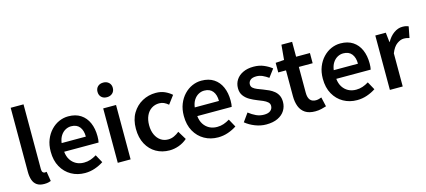

<svg xmlns="http://www.w3.org/2000/svg" viewBox="-60 -1339 4200 1892"><g transform="rotate(-15 2039.5 -393.5)"><path d="M209 14Q163 14 135 -5.5Q107 -25 95 -60.5Q83 -96 83 -143V-797H214V-137Q214 -113 223 -103.5Q232 -94 242 -94Q246 -94 250 -94.5Q254 -95 262 -96L278 2Q266 7 249.5 10.5Q233 14 209 14Z M626 14Q549 14 487 -21Q425 -56 388.5 -121Q352 -186 352 -277Q352 -345 373.5 -398.5Q395 -452 431.5 -490.5Q468 -529 513.5 -549Q559 -569 608 -569Q683 -569 734 -535.5Q785 -502 811 -442.5Q837 -383 837 -305Q837 -286 835.5 -269.5Q834 -253 831 -242H480Q485 -193 507 -159Q529 -125 563.5 -106.5Q598 -88 643 -88Q678 -88 709 -98.5Q740 -109 771 -128L816 -46Q777 -20 728 -3Q679 14 626 14ZM478 -331H725Q725 -394 696 -430.5Q667 -467 610 -467Q579 -467 551 -451.5Q523 -436 503.5 -406Q484 -376 478 -331Z M962 0V-555H1093V0ZM1028 -652Q992 -652 971 -672.5Q950 -693 950 -727Q950 -760 971 -780.5Q992 -801 1028 -801Q1062 -801 1084 -780.5Q1106 -760 1106 -727Q1106 -693 1084 -672.5Q1062 -652 1028 -652Z M1489 14Q1413 14 1352.5 -20.5Q1292 -55 1256.5 -120.5Q1221 -186 1221 -277Q1221 -370 1260 -435Q1299 -500 1362.5 -534.5Q1426 -569 1500 -569Q1552 -569 1592 -551Q1632 -533 1662 -506L1599 -422Q1577 -441 1555 -451Q1533 -461 1507 -461Q1463 -461 1428.5 -438.5Q1394 -416 1375 -374.5Q1356 -333 1356 -277Q1356 -222 1375 -180.5Q1394 -139 1427 -116.5Q1460 -94 1502 -94Q1535 -94 1564 -107.5Q1593 -121 1617 -141L1670 -54Q1631 -20 1583.5 -3Q1536 14 1489 14Z M1984 14Q1907 14 1845 -21Q1783 -56 1746.5 -121Q1710 -186 1710 -277Q1710 -345 1731.5 -398.5Q1753 -452 1789.5 -490.5Q1826 -529 1871.5 -549Q1917 -569 1966 -569Q2041 -569 2092 -535.5Q2143 -502 2169 -442.5Q2195 -383 2195 -305Q2195 -286 2193.5 -269.5Q2192 -253 2189 -242H1838Q1843 -193 1865 -159Q1887 -125 1921.5 -106.5Q1956 -88 2001 -88Q2036 -88 2067 -98.5Q2098 -109 2129 -128L2174 -46Q2135 -20 2086 -3Q2037 14 1984 14ZM1836 -331H2083Q2083 -394 2054 -430.5Q2025 -467 1968 -467Q1937 -467 1909 -451.5Q1881 -436 1861.5 -406Q1842 -376 1836 -331Z M2475 14Q2418 14 2362 -8Q2306 -30 2265 -64L2325 -148Q2362 -119 2399 -102Q2436 -85 2478 -85Q2523 -85 2545 -104Q2567 -123 2567 -152Q2567 -175 2549.5 -190.5Q2532 -206 2504.5 -218Q2477 -230 2448 -241Q2412 -255 2377 -275Q2342 -295 2319 -326Q2296 -357 2296 -403Q2296 -451 2320.5 -488.5Q2345 -526 2390.5 -547.5Q2436 -569 2498 -569Q2556 -569 2602.5 -549Q2649 -529 2682 -502L2622 -422Q2593 -443 2563 -456.5Q2533 -470 2501 -470Q2459 -470 2439 -452.5Q2419 -435 2419 -409Q2419 -387 2434.5 -373Q2450 -359 2476 -348.5Q2502 -338 2532 -327Q2561 -316 2589 -303Q2617 -290 2640 -271Q2663 -252 2676.5 -225Q2690 -198 2690 -159Q2690 -111 2665.5 -71.5Q2641 -32 2593 -9Q2545 14 2475 14Z M2975 14Q2911 14 2872.5 -11.5Q2834 -37 2816.5 -82.5Q2799 -128 2799 -188V-451H2720V-549L2807 -555L2821 -707H2930V-555H3071V-451H2930V-187Q2930 -139 2949.5 -114.5Q2969 -90 3009 -90Q3023 -90 3038.5 -94Q3054 -98 3066 -103L3088 -7Q3066 0 3037.5 7Q3009 14 2975 14Z M3402 14Q3325 14 3263 -21Q3201 -56 3164.5 -121Q3128 -186 3128 -277Q3128 -345 3149.5 -398.5Q3171 -452 3207.5 -490.5Q3244 -529 3289.5 -549Q3335 -569 3384 -569Q3459 -569 3510 -535.5Q3561 -502 3587 -442.5Q3613 -383 3613 -305Q3613 -286 3611.5 -269.5Q3610 -253 3607 -242H3256Q3261 -193 3283 -159Q3305 -125 3339.5 -106.5Q3374 -88 3419 -88Q3454 -88 3485 -98.5Q3516 -109 3547 -128L3592 -46Q3553 -20 3504 -3Q3455 14 3402 14ZM3254 -331H3501Q3501 -394 3472 -430.5Q3443 -467 3386 -467Q3355 -467 3327 -451.5Q3299 -436 3279.5 -406Q3260 -376 3254 -331Z M3738 0V-555H3845L3856 -456H3858Q3888 -510 3930 -539.5Q3972 -569 4016 -569Q4038 -569 4052.5 -566Q4067 -563 4079 -557L4057 -444Q4042 -448 4029.5 -450.5Q4017 -453 3999 -453Q3967 -453 3930.5 -427Q3894 -401 3869 -338V0Z"/></g></svg>

Font: Noto Sans SC SemiBold
Style: Regular
Weight: 600
Designer: Ryoko NISHIZUKA 西塚涼子 (kana, bopomofo & ideographs); Paul D. Hunt (Latin, Greek & Cyrillic); Sandoll Communications 산돌커뮤니
Foundry: Adobe
Version: Version 2.004-H2;hotconv 1.0.118;makeotfexe 2.5.65603